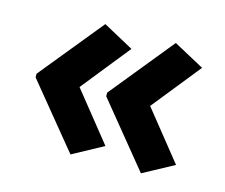

<svg xmlns="http://www.w3.org/2000/svg" viewBox="-73 -598 761 649"><g transform="rotate(15 307.5 -274.0)"><path d="M287.1 -279.8 467.8 -502 575.2 -443.8 439 -273.9 575.2 -104 467.8 -45.9 287.1 -267.1ZM40 -279.8 221.2 -502 328.1 -443.8 191.9 -273.9 328.1 -104 221.2 -45.9 40 -267.1Z"/></g></svg>

Font: OpenSans-Bold
Style: Bold
Weight: 700
Foundry: Ascender Corporation
Version: Version 1.10